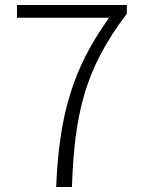

<svg xmlns="http://www.w3.org/2000/svg" viewBox="-20 -749 575 769"><path d="M205 0H268C279 -285 315 -467 488 -694V-729H48V-678H417C272 -476 217 -291 205 0Z"/></svg>

Font: Noto Sans T Chinese Light
Style: Regular
Weight: 300
Designer: Ryoko NISHIZUKA (kana & ideographs); Paul D. Hunt (Latin, Greek & Cyrillic); Wenlong ZHANG (bopomofo); Sandoll Communica
Foundry: Adobe Systems Incorporated
Version: Version 1.000;PS 1;hotconv 1.0.78;makeotf.lib2.5.61930